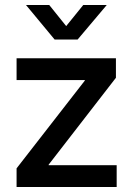

<svg xmlns="http://www.w3.org/2000/svg" viewBox="-20 -749 533 769"><path d="M46.4 -74.7V0H447.3V-87.4H174.8V-89.4L444.3 -437.5V-515.6H46.4V-428.2H319.8V-426.3ZM245.1 -644.5 177.2 -729H84.5V-728.5L198.7 -590.8H291L407.2 -728.5V-729H313.5Z"/></svg>

Font: Inteeer Medium
Style: Regular
Weight: 500
Designer: Rasmus Andersson
Foundry: rsms
Version: Version 4.001;Glyphs 3.4 (3402)